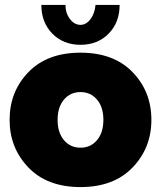

<svg xmlns="http://www.w3.org/2000/svg" viewBox="-20 -750 654 780"><path d="M19 -263Q19 -378 95.5 -457Q172 -536 307 -536Q442 -536 518.5 -457Q595 -378 595 -263Q595 -149 518.5 -69.5Q442 10 307 10Q172 10 95.5 -69.5Q19 -149 19 -263ZM240 -345.5Q214 -315 214 -263Q214 -211 240 -180.5Q266 -150 307 -150Q348 -150 374 -180.5Q400 -211 400 -263Q400 -315 374 -345.5Q348 -376 307 -376Q266 -376 240 -345.5ZM307 -649Q330 -649 347.5 -672Q365 -695 368 -730H466Q466 -659 421.5 -613.5Q377 -568 307 -568Q237 -568 192.5 -613.5Q148 -659 148 -730H246Q246 -697 264 -673Q282 -649 307 -649Z"/></svg>

Font: Raleway
Style: Heavy
Weight: 900
Designer: Matt McInerney, Pablo Impallari, Rodrigo Fuenzalida
Foundry: Matt McInerney, Pablo Impallari, Rodrigo Fuenzalida
Version: Version 2.001